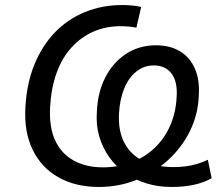

<svg xmlns="http://www.w3.org/2000/svg" viewBox="-20 -734 884 763"><path d="M373 9Q281 9 213 -29Q145 -67 110 -138.5Q75 -210 81 -308Q86 -402 116.5 -477Q147 -552 198 -605Q249 -658 317.5 -686Q386 -714 466 -714Q485 -714 507 -712Q529 -710 541 -706L522 -624Q507 -627 490 -628.5Q473 -630 460 -630Q400 -630 350.5 -608Q301 -586 263.5 -544.5Q226 -503 204.5 -443Q183 -383 179 -307Q175 -228 199.5 -175.5Q224 -123 273 -96Q322 -69 388 -69Q451 -69 504 -89.5Q557 -110 595.5 -147Q634 -184 656.5 -235.5Q679 -287 682 -349Q686 -410 661.5 -442Q637 -474 591 -474Q552 -474 521.5 -449.5Q491 -425 473.5 -382Q456 -339 453 -284Q449 -214 474.5 -166Q500 -118 550 -94Q600 -70 671 -70Q695 -70 718 -73Q741 -76 763 -82.5Q785 -89 806 -99L821 -26Q790 -8 750 0.5Q710 9 661 9Q609 9 563 -5Q517 -19 479 -45.5Q441 -72 414.5 -109Q388 -146 374.5 -191.5Q361 -237 365 -290Q368 -367 398.5 -426.5Q429 -486 481 -520Q533 -554 600 -554Q656 -554 695.5 -530Q735 -506 754.5 -461.5Q774 -417 770 -354Q767 -278 734.5 -212.5Q702 -147 647 -97Q592 -47 522 -19Q452 9 373 9Z"/></svg>

Font: Nunito Sans 10pt Medium
Style: Italic
Weight: 500
Italic angle: -9°
Designer: Vernon Adams
Foundry: Vernon Adams
Version: Version 3.101;gftools[0.9.27]